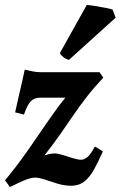

<svg xmlns="http://www.w3.org/2000/svg" viewBox="-31 -737 485 772"><path d="M384.3 -424.8Q344.2 -381.8 316.4 -345.7Q288.6 -309.6 264.6 -274.7Q240.7 -239.7 213.6 -200.7Q186.5 -161.6 147.9 -112.3Q147.9 -112.3 161.9 -116.2Q175.8 -120.1 188 -120.1Q201.2 -120.1 221.2 -113.8Q241.2 -107.4 261.7 -101.1Q282.2 -94.7 296.4 -94.7Q305.7 -94.7 318.8 -104Q332 -113.3 350.6 -147.9L382.8 -128.4Q364.7 -87.9 347.7 -56.6Q330.6 -25.4 308.8 -7.8Q287.1 9.8 254.9 9.8Q228 9.8 200.4 1.5Q172.9 -6.8 149.2 -14.9Q125.5 -22.9 109.9 -22.9Q94.2 -22.9 70.1 -13.2Q45.9 -3.4 8.8 15.1L-10.7 -12.2Q38.1 -70.8 82.8 -135Q127.4 -199.2 165.5 -254.9Q203.6 -310.5 231.9 -344.2H130.9Q107.9 -344.2 93.8 -330.8Q79.6 -317.4 65.4 -276.4L29.8 -285.2Q36.1 -314.5 44.2 -349.1Q52.2 -383.8 59.1 -413.6Q65.9 -443.4 68.4 -457Q77.6 -455.1 95.7 -450.9Q113.8 -446.8 130.9 -446.8H369.1ZM421.9 -697.8 434.1 -666 246.1 -496.1Q223.1 -502.4 209.5 -522.9L317.9 -717.3Q326.7 -716.8 349.6 -713.1Q372.6 -709.5 394.5 -705.3Q416.5 -701.2 421.9 -697.8Z"/></svg>

Font: Gentium Book Plus
Style: Bold Italic
Weight: 700
Italic angle: -8°
Designer: Victor Gaultney, Annie Olsen, Iska Routamaa, Becca Hirsbrunner
Foundry: SIL International
Version: Version 6.101